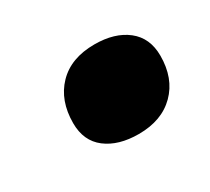

<svg xmlns="http://www.w3.org/2000/svg" viewBox="-54 -527 378 346"><g transform="rotate(-30 135.0 -354.0)"><path d="M154 -264Q112 -264 86.5 -283.5Q61 -303 61 -340Q61 -387 88.5 -415.5Q116 -444 165 -444Q207 -444 232.5 -424Q258 -404 258 -367Q258 -320 230 -292Q202 -264 154 -264Z"/></g></svg>

Font: Work Sans
Style: Bold Italic
Weight: 700
Italic angle: -13°
Designer: Wei Huang
Foundry: Wei Huang
Version: Version 2.010; ttfautohint (v1.8.3)